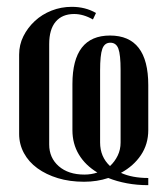

<svg xmlns="http://www.w3.org/2000/svg" viewBox="-20 -523 491 562"><path d="M124 -100Q124 -61 152 -36.5Q180 -12 227 -12Q247 -12 265 -18Q230 -39 211 -70.5Q192 -102 192 -142V-277Q192 -419 302 -419Q414 -419 414 -274V-142Q414 -101 392.5 -69Q371 -37 334 -17Q367 -2 414 -2V19Q381 19 351.5 13.5Q322 8 297 -2Q264 9 226 9Q184 9 149.5 -1.5Q115 -12 89.5 -30.5Q64 -49 50 -75Q36 -101 36 -131V-363Q36 -392 48.5 -417Q61 -442 82 -461.5Q103 -481 131 -492Q159 -503 190 -503Q230 -503 261 -485L252 -466Q224 -482 197 -482Q162 -482 143 -459.5Q124 -437 124 -394ZM302 -37Q316 -50 324.5 -67.5Q333 -85 333 -106V-318Q333 -363 326.5 -380.5Q320 -398 303 -398Q286 -398 279.5 -380Q273 -362 273 -317V-106Q273 -64 302 -37Z"/></svg>

Font: Moniqa SemBd Heading
Style: Regular
Weight: 600
Designer: Rajesh Rajput
Foundry: Rajesh Rajput
Version: Version 1.000